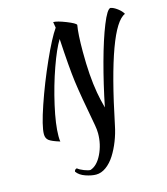

<svg xmlns="http://www.w3.org/2000/svg" viewBox="-152 -852 1155 1330"><g transform="rotate(-15 425.5 -187.0)"><path d="M189.9 76.2Q131.8 58.6 112.3 43.2Q92.8 27.8 92.8 -2Q92.8 -57.6 141.8 -201.4Q190.9 -345.2 255.4 -489Q319.8 -632.8 362.8 -693.8L356 -735.8Q384.3 -735.8 446 -711.4Q507.8 -687 512.2 -673.8Q501 -611.8 501 -483.9Q501 -309.6 522.9 -186Q531.7 -134.8 548.8 -71.8Q581.1 -232.4 621.6 -381.6Q662.1 -530.8 701.2 -627.9Q740.2 -725.1 764.2 -728Q785.6 -724.1 812.7 -703.9Q839.8 -683.6 851.1 -662.1Q722.7 -609.9 584 65.9Q572.8 122.1 552.2 174.3Q531.7 226.6 504.9 268.8Q478 311 443.1 336.4Q408.2 361.8 371.1 361.8Q338.4 361.8 296.1 347.4Q253.9 333 233.9 304.2Q235.8 288.1 252 285.2Q267.1 298.3 296.1 309.6Q325.2 320.8 340.8 320.8Q390.6 304.7 423.8 236.1Q457 167.5 457 88.9Q457 62.5 451.2 30.8Q407.7 -199.2 394.3 -301.3Q380.9 -403.3 369.1 -610.8Q332.5 -552.2 289.8 -431.9Q247.1 -311.5 217 -178.5Q187 -45.4 187 37.1Q187 65.9 189.9 76.2Z"/></g></svg>

Font: Kaushan Script
Style: Regular
Weight: 400
Designer: Pablo Impallari
Foundry: Pablo Impallari
Version: Version 1.002